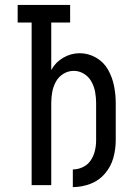

<svg xmlns="http://www.w3.org/2000/svg" viewBox="-20 -755 540 783"><path d="M277 8V-64Q298 -64 318 -73.5Q338 -83 350 -101Q362 -119 367 -140Q372 -161 372 -183H452Q452 -146 442 -110.5Q432 -75 407.5 -46.5Q383 -18 348 -5Q313 8 277 8ZM109 0V-663H52V-735H266V-663H189V-469L190 -471Q207 -502 238.5 -520Q270 -538 305 -538Q340 -538 371.5 -520Q403 -502 420.5 -471Q438 -440 445 -405Q452 -370 452 -335V-183H372V-335Q372 -357 368 -379.5Q364 -402 353 -422Q342 -442 322.5 -454Q303 -466 281 -466Q258 -466 238.5 -454Q219 -442 208 -422Q197 -402 193 -379.5Q189 -357 189 -335V0Z"/></svg>

Font: Iosevka SS08
Style: Regular
Weight: 400
Monospace: yes
Designer: Belleve Invis
Foundry: Belleve Invis
Version: 2.1.0; ttfautohint (v1.8.2)